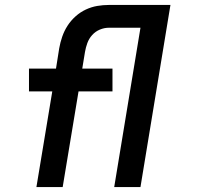

<svg xmlns="http://www.w3.org/2000/svg" viewBox="-20 -755 840 775"><path d="M127 0 191 -386H97V-478H206L219 -560Q223 -583 231 -606.5Q239 -630 252.5 -651Q266 -672 285 -689Q304 -706 326.5 -716.5Q349 -727 372.5 -731Q396 -735 419 -735H569V-643H419Q401 -643 383 -635.5Q365 -628 352 -613.5Q339 -599 332.5 -581Q326 -563 323 -545L312 -478H434V-386H297L233 0ZM441 0 547 -643H438V-735H668L547 0Z"/></svg>

Font: Iosevka Aile Semibold Oblique
Style: Regular
Weight: 600
Italic angle: -9°
Designer: Belleve Invis
Foundry: Belleve Invis
Version: Version 31.1.0; ttfautohint (v1.8.4)